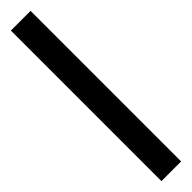

<svg xmlns="http://www.w3.org/2000/svg" viewBox="27 -131 496 496"><g transform="rotate(45 275.0 117.0)"><path d="M0 153V81H550V153Z"/></g></svg>

Font: Codetta
Style: Regular
Weight: 400
Italic angle: -11°
Designer: Ulrich Proeller
Foundry: PROSA GmbH
Version: Version 2.00;September 29, 2018;FontCreator 11.5.0.2427 64-b